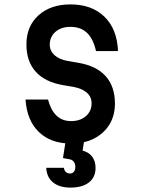

<svg xmlns="http://www.w3.org/2000/svg" viewBox="-20 -636 640 872"><path d="M198 -184Q211 -135 237 -110.5Q263 -86 303 -86Q344 -86 370 -108.5Q396 -131 396 -167Q396 -196 374.5 -215Q353 -234 315 -241L268 -249Q185 -263 142.5 -310Q100 -357 100 -434Q100 -517 155 -566.5Q210 -616 300 -616Q397 -616 454.5 -560Q512 -504 516 -404H416Q404 -459 375.5 -486.5Q347 -514 300 -514Q258 -514 232 -491.5Q206 -469 206 -433Q206 -405 227.5 -385.5Q249 -366 288 -359L335 -351Q418 -337 460 -290Q502 -243 502 -166Q502 -111 477 -70.5Q452 -30 407.5 -7Q363 16 303 16Q211 16 156.5 -36.5Q102 -89 96 -184ZM282 -20H366L355 48Q383 55 398.5 75.5Q414 96 414 126Q414 169 384 192.5Q354 216 300 216Q250 216 221 192.5Q192 169 190 126H270Q272 138 279 145Q286 152 298 152Q309 152 315.5 144Q322 136 322 122Q322 108 315 98.5Q308 89 294 87L266 82Z"/></svg>

Font: Martian Mono Condensed
Style: Regular
Weight: 400
Width: 3
Designer: Roman Shamin
Foundry: Evil Martians
Version: Version 1.000